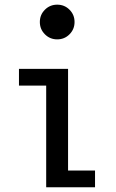

<svg xmlns="http://www.w3.org/2000/svg" viewBox="-20 -791 490 811"><path d="M221.6 -624.7Q191.1 -624.7 169.7 -646.1Q148.3 -667.5 148.3 -698Q148.3 -728.8 169.7 -750Q191.1 -771.3 221.6 -771.3Q252.4 -771.3 273.6 -750Q294.9 -728.8 294.9 -698Q294.9 -667.5 273.6 -646.1Q252.4 -624.7 221.6 -624.7ZM267.5 -70.6H381.4V0H175.1V-429.4H60.1V-500H267.5Z"/></svg>

Font: League Mono Thin Condensed
Style: Regular
Weight: 100
Width: 1
Designer: Tyler Finck
Foundry: The League of Moveable Type / Tyler Finck
Version: Version 2.300;RELEASE